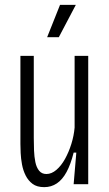

<svg xmlns="http://www.w3.org/2000/svg" viewBox="-20 -758 450 790"><path d="M162 12Q132 12 114 -1.5Q96 -15 85.5 -36Q75 -57 70.5 -81.5Q66 -106 65 -128.5Q64 -151 64 -166V-528H119V-190Q119 -165 120 -139Q121 -113 125.5 -91Q130 -69 141 -55.5Q152 -42 171 -42Q192 -42 212 -59Q232 -76 247.5 -104Q263 -132 273.5 -165.5Q284 -199 287 -233V-528H343V-194V0H283L294 -130H283Q271 -82 254 -50.5Q237 -19 214 -3.5Q191 12 162 12ZM222 -605H174L227 -738H292Z"/></svg>

Font: Bricolage Grotesque Condensed ExtraLight
Style: Regular
Weight: 250
Width: 3
Designer: Mathieu Triay
Foundry: Atelier Triay
Version: Version 1.000;gftools[0.9.30]